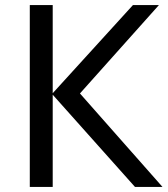

<svg xmlns="http://www.w3.org/2000/svg" viewBox="-20 -734 658 754"><path d="M618 0H510L187 -362V0H97V-714H187V-368L502 -714H604L294 -367Z"/></svg>

Font: Go Noto Current
Style: Regular
Weight: 400
Designer: Monotype Design Team
Foundry: Monotype Imaging Inc.
Version: Version 2.007; ttfautohint (v1.8) -l 8 -r 50 -G 200 -x 14 -D